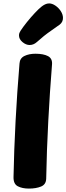

<svg xmlns="http://www.w3.org/2000/svg" viewBox="-20 -1085 388 1122"><path d="M94 -714Q96 -745 123 -758Q150 -771 187 -771Q234 -771 260.5 -757Q287 -743 284 -708Q271 -547 262 -375.5Q253 -204 250 -41Q249 -7 220 5Q191 17 149 17Q110 17 84 3.5Q58 -10 59 -51Q62 -206 71 -377Q80 -548 94 -714ZM153 -822Q132 -822 111.5 -839Q91 -856 91 -878Q91 -886 93.5 -892.5Q96 -899 100 -905Q115 -928 137.5 -956Q160 -984 183 -1008.5Q206 -1033 221 -1045Q232 -1054 243.5 -1059.5Q255 -1065 267 -1065Q285 -1065 304 -1052Q323 -1039 335.5 -1019.5Q348 -1000 348 -980Q348 -957 330 -942Q317 -932 277 -904.5Q237 -877 195 -839Q176 -822 153 -822Z"/></svg>

Font: Playpen Sans ExtraBold
Style: Regular
Weight: 800
Designer: Laura Meseguer, Veronika Burian, José Scaglione
Foundry: TypeTogether
Version: Version 1.001